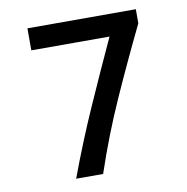

<svg xmlns="http://www.w3.org/2000/svg" viewBox="-73 -694 745 764"><g transform="rotate(-10 300.0 -311.5)"><path d="M174 0Q226 -140 284 -271Q342 -402 403 -534H87V-623H525V-566Q457 -426 395 -287.5Q333 -149 283 0Z"/></g></svg>

Font: Inconsolata Expanded SemiBold
Style: Regular
Weight: 600
Width: 7
Monospace: yes
Designer: Raph Levien, Cyreal, Brenton Simpson
Foundry: Raph Levien, Cyreal, Google
Version: Version 3.001; ttfautohint (v1.8.2.53-6de2)